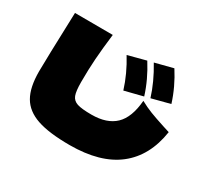

<svg xmlns="http://www.w3.org/2000/svg" viewBox="-145 -971 1291 1195"><g transform="rotate(30 500.0 -373.0)"><path d="M759 -507Q728 -607 666 -710L795 -743Q857 -646 890 -541ZM469 -3Q320 -3 235 -32Q150 -61 112.5 -126Q75 -191 75 -305Q75 -381 87 -732L359 -731Q346 -623 340.5 -546Q335 -469 335 -379Q335 -314 346 -285Q357 -256 389 -245.5Q421 -235 492 -235Q602 -235 660.5 -291Q719 -347 729 -471Q771 -448 811 -432.5Q851 -417 916 -396L963 -381Q935 -196 811.5 -99.5Q688 -3 469 -3ZM589 -464Q557 -567 496 -666L625 -700Q688 -600 720 -497Z"/></g></svg>

Font: Dela Gothic One
Style: Regular
Weight: 400
Designer: aratakana
Foundry: aratakana
Version: Version 1.004